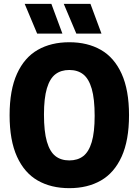

<svg xmlns="http://www.w3.org/2000/svg" viewBox="-20 -970 722 1000"><path d="M30 -370Q30 -501 68.5 -585.8Q107 -670.5 176.5 -710.2Q246 -750 341 -750Q436 -750 505.5 -710.2Q575 -670.5 613.5 -585.8Q652 -501 652 -370Q652 -239 613.5 -154.2Q575 -69.5 505.5 -29.8Q436 10 341 10Q246 10 176.5 -29.8Q107 -69.5 68.5 -154.2Q30 -239 30 -370ZM473 -366.5Q473 -455 457.8 -507.5Q442.5 -560 413.5 -582.8Q384.5 -605.5 341 -605.5Q297.5 -605.5 268.5 -583.2Q239.5 -561 224.2 -509.8Q209 -458.5 209 -373.5Q209 -285 224.2 -232.5Q239.5 -180 268.5 -157.2Q297.5 -134.5 341 -134.5Q384.5 -134.5 413.5 -156.8Q442.5 -179 457.8 -230.2Q473 -281.5 473 -366.5ZM173.5 -795 108.5 -950H247.5L305 -795ZM377.5 -795 312 -950H451L508.5 -795Z"/></svg>

Font: Encode Sans Condensed ExtraBold
Style: Regular
Weight: 800
Width: 3
Designer: Multiple Designers
Foundry: Impallari Type
Version: Version 2.000